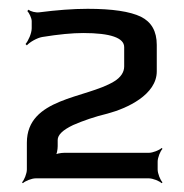

<svg xmlns="http://www.w3.org/2000/svg" viewBox="-20 -678 418 436"><path d="M338 -293V-311C338 -320 344 -335 349 -340L347 -342C342 -337 327 -331 318 -331H126C119 -331 106 -329 102 -325L105 -322C109 -326 111 -339 111 -346V-360C111 -372 123 -383 146 -394C169 -404 195 -413 224 -420C269 -432 336 -463 336 -516V-576C336 -607 324 -628 300 -640C275 -652 235 -658 179 -658C145 -658 108 -655 69 -650C61 -649 49 -652 45 -656L42 -653C46 -649 52 -637 52 -630V-614C52 -602 44 -585 38 -578L41 -575C47 -582 64 -592 76 -594C113 -600 144 -603 169 -603C231 -603 262 -592 262 -571V-527C262 -514 254 -502 239 -493C175 -454 41 -456 41 -354V-293C41 -284 35 -269 30 -264L32 -262C37 -267 52 -273 61 -273H318C327 -273 342 -267 347 -262L349 -264C344 -269 338 -284 338 -293Z"/></svg>

Font: Gamestation Storm
Style: Regular
Weight: 400
Designer: Jonas Hecksher
Foundry: Jonas Hecksher, Playtypeª, e-types AS
Version: Version 1.003